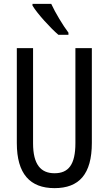

<svg xmlns="http://www.w3.org/2000/svg" viewBox="-20 -963 562 993"><path d="M245 -943H148V-934C174 -891 242 -817 282 -783H334V-794C306 -831 266 -897 245 -943ZM455 -224V-714H370V-223C370 -111 334 -67 262 -67C191 -67 151 -112 151 -222V-714H67V-223C67 -64 135 10 262 10C389 10 455 -62 455 -224Z"/></svg>

Font: Noto Sans Lao Looped ExtraCondensed
Style: Regular
Weight: 400
Width: 2
Designer: Mark Frömberg, Ben Mitchell
Foundry: The Fontpad Ltd
Version: Version 1.002